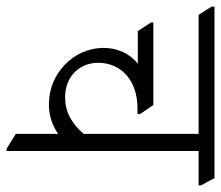

<svg xmlns="http://www.w3.org/2000/svg" viewBox="-94 -599 669 581"><g transform="rotate(90 240.5 -308.5)"><path d="M266 -122C301 -122 331 -133 355 -150V-22L400 6H407V-575H511V-582L489 -623H-30V-614L-5 -575H355V-227C323 -190 288 -171 244 -171C182 -171 140 -214 140 -271C140 -341 194 -390 277 -390H295V-398L268 -438H18V-431L44 -391H143C112 -367 95 -329 95 -288C95 -241 115 -199 147 -169C178 -140 218 -122 266 -122Z"/></g></svg>

Font: Noto Serif Devanagari Condensed Light
Style: Regular
Weight: 300
Width: 3
Designer: Universal Thirst, Indian Type Foundry and the Monotype Design Team
Foundry: Monotype Imaging Inc.
Version: Version 2.004